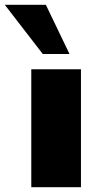

<svg xmlns="http://www.w3.org/2000/svg" viewBox="-87 -784 404 804"><path d="M44 -494H252V0H44ZM-67 -764H105L204 -558H92Z"/></svg>

Font: Nunito Sans Heavy
Style: Regular
Weight: 400
Designer: Vernon Adams
Foundry: Vernon Adams
Version: Version 2.500